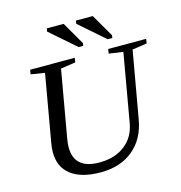

<svg xmlns="http://www.w3.org/2000/svg" viewBox="-124 -967 1025 1089"><g transform="rotate(-15 389.0 -423.0)"><path d="M634 -616 551 -628 555 -654H778L774 -628L688 -615L619 -224Q600 -112 524 -50Q450 11 334 11Q221 11 160 -36Q100 -82 100 -170Q100 -194 105 -221L174 -616L93 -629L97 -655H359L355 -629L268 -616L199 -223Q194 -195 194 -173Q194 -45 341 -45Q434 -45 493 -92Q552 -138 565 -221ZM567 -708 417 -839 420 -857H519L596 -724L594 -708ZM396 -708 246 -839 249 -857H348L425 -724L423 -708Z"/></g></svg>

Font: Libra Serif Modern
Style: Italic
Weight: 400
Italic angle: -12°
Designer: Stefan Peev, Context Ltd
Foundry: Stefan Peev, Context Ltd
Version: Version 1.000